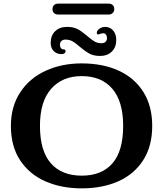

<svg xmlns="http://www.w3.org/2000/svg" viewBox="-20 -1027 898 1057"><path d="M40 -334Q40 -441 91.5 -519Q143 -597 231.5 -637.5Q320 -678 429.7 -678Q546.8 -678 634.4 -637.5Q722 -597 770 -519.5Q818 -442 818 -334Q818 -222 767.9 -144.5Q717.9 -67 630.4 -28.5Q542.9 10 430.1 10Q318.3 10 230.3 -28.5Q142.3 -67 91.1 -144Q40 -221 40 -334ZM658 -333.9Q658 -469 598.2 -538.5Q538.5 -608 430 -608Q323 -608 261.5 -538Q200 -468 200 -334.5Q200 -196.3 259.8 -128.2Q319.6 -60 430 -60Q540.3 -60 599.2 -128Q658 -196 658 -333.9ZM420 -768.9Q398 -788.5 380.5 -798.8Q363 -809 340 -809Q326.5 -809 318.2 -801.4Q310 -793.7 310 -781.4Q310 -769 315.5 -762Q321 -755 331 -755Q341 -755 341 -745Q341 -738 335 -733.5Q329 -729 319 -729Q292 -729 275.5 -746Q259 -763 259 -791Q259 -831 283.5 -855Q308 -879 349 -879Q384 -879 407.5 -866.5Q431 -854 460 -829Q483 -809 499.8 -799Q516.6 -789 539 -789Q552.5 -789 560.8 -796.6Q569 -804.3 569 -816.6Q569 -829 563.3 -836.5Q557.7 -844 549 -844Q540 -844 526.5 -839L521 -837Q513 -837 513 -847Q513 -853 516 -857Q522 -867 533.5 -873Q545 -879 558 -879Q586 -879 603 -859Q620 -839 620 -807Q620 -767 595.5 -743Q571 -719 531 -719Q496 -719 472.5 -731.7Q449 -744.4 420 -768.9ZM269 -977Q269 -991 277.5 -999Q286 -1007 300 -1007H579Q592 -1007 600.5 -999Q609 -991 609 -977Q609 -964 600.5 -955.5Q592 -947 579 -947H300Q286 -947 277.5 -955Q269 -963 269 -977Z"/></svg>

Font: Raigarh
Style: Regular
Weight: 400
Designer: jaikishan Patel
Foundry: MagicType
Version: Version 1.000;FEAKit 1.0